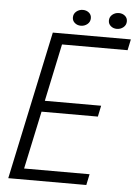

<svg xmlns="http://www.w3.org/2000/svg" viewBox="-58 -907 680 951"><g transform="rotate(5 282.0 -431.0)"><path d="M419 -54.5 407.5 0H19.5L176.5 -737.5H564.5L553 -683H227L166.5 -397.5H446.5L435 -342.5H155L93.5 -54.5ZM311.5 -783.5Q294 -783.5 281.5 -794Q269 -804.5 269 -821Q269 -839.5 283 -851Q297 -862.5 315.5 -862.5Q333 -862.5 345.5 -852.2Q358 -842 358 -825Q358 -806.5 344 -795Q330 -783.5 311.5 -783.5ZM490.5 -783.5Q473 -783.5 460.5 -794Q448 -804.5 448 -821Q448 -839.5 462 -851Q476 -862.5 494.5 -862.5Q512 -862.5 524.5 -852.2Q537 -842 537 -825Q537 -806.5 523 -795Q509 -783.5 490.5 -783.5Z"/></g></svg>

Font: Epilogue Light
Style: Italic
Weight: 300
Italic angle: -12°
Designer: Tyler Finck
Foundry: Etcetera Type Co
Version: Version 2.111; ttfautohint (v1.8.3)